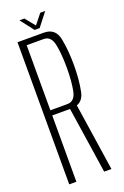

<svg xmlns="http://www.w3.org/2000/svg" viewBox="-149 -810 553 857"><g transform="rotate(-20 128.0 -382.0)"><path d="M23 0V-675H148Q203 -675 214 -619Q225 -563 225 -493.5Q225 -424.5 214 -370Q206 -330.5 175.5 -319.5L223.5 0H189L141.5 -315H57V0ZM57 -339.5H138Q173 -339.5 182 -384Q191 -428.5 191 -493.5Q191 -558.5 181.8 -603.5Q172.5 -648.5 138 -648.5H57ZM113.5 -700.5 64.5 -764H88L126 -717L163.5 -764H187L137.5 -700.5Z"/></g></svg>

Font: Anybody Condensed ExtraLight
Style: Regular
Weight: 200
Width: 3
Designer: Tyler Finck
Foundry: Etcetera Type Company
Version: Version 1.010; ttfautohint (v1.8.3) -l 8 -r 50 -G 200 -x 14 